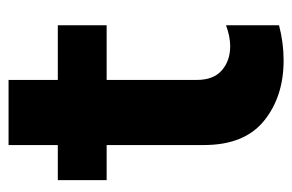

<svg xmlns="http://www.w3.org/2000/svg" viewBox="-140 -556 699 460"><g transform="rotate(-90 210.0 -326.5)"><path d="M8 -538H92V-656H248V-538H379V-421H248V-205Q248 -165 271 -145Q294 -125 329 -125Q352 -125 379 -135V-8Q337 3 295 3Q208 3 150 -44Q92 -91 92 -188V-421H8Z"/></g></svg>

Font: Chess Sans
Style: Bold
Weight: 700
Designer: Wolf Bōese
Foundry: Wolf Bōese
Version: Version 7.223